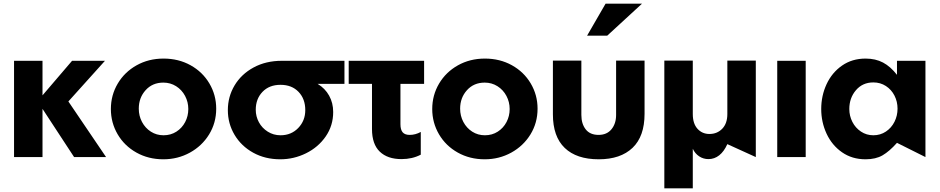

<svg xmlns="http://www.w3.org/2000/svg" viewBox="-20 -850 5086 1039"><path d="M210 -521H56V0H210V-261L381 0H554L350 -301L548 -521H370L210 -334Z M1150 -262Q1150 -336 1113 -398.5Q1076 -461 1011 -497Q946 -533 865 -533Q784 -533 719 -496.5Q654 -460 617 -397.5Q580 -335 580 -260Q580 -186 616.5 -123.5Q653 -61 718 -24.5Q783 12 864 12Q942 12 1007.5 -24Q1073 -60 1111.5 -122.5Q1150 -185 1150 -262ZM999 -260Q999 -222 982 -189.5Q965 -157 934.5 -137.5Q904 -118 865 -118Q827 -118 796.5 -137.5Q766 -157 748.5 -190Q731 -223 731 -262Q731 -321 768 -362Q805 -403 864 -403Q902 -403 933 -383.5Q964 -364 981.5 -331Q999 -298 999 -260Z M1783 -244Q1783 -170 1742.5 -111.5Q1702 -53 1636 -20.5Q1570 12 1497 12Q1415 12 1350.5 -23.5Q1286 -59 1249.5 -120Q1213 -181 1213 -254Q1213 -327 1249.5 -388Q1286 -449 1352.5 -485Q1419 -521 1505 -521H1844V-396H1699Q1739 -372 1761 -332.5Q1783 -293 1783 -244ZM1632 -254Q1632 -315 1595.5 -353Q1559 -391 1498 -391Q1437 -391 1400.5 -353Q1364 -315 1364 -256Q1364 -220 1381 -188.5Q1398 -157 1429 -137.5Q1460 -118 1498 -118Q1556 -118 1594 -157.5Q1632 -197 1632 -254Z M2275 -521V-396H2147V-178Q2147 -148 2159 -134Q2171 -120 2197 -120Q2228 -120 2257 -136V-13Q2211 11 2153 11Q2077 11 2035 -29.5Q1993 -70 1993 -152V-396H1867V-521Z M2889 -262Q2889 -336 2852 -398.5Q2815 -461 2750 -497Q2685 -533 2604 -533Q2523 -533 2458 -496.5Q2393 -460 2356 -397.5Q2319 -335 2319 -260Q2319 -186 2355.5 -123.5Q2392 -61 2457 -24.5Q2522 12 2603 12Q2681 12 2746.5 -24Q2812 -60 2850.5 -122.5Q2889 -185 2889 -262ZM2738 -260Q2738 -222 2721 -189.5Q2704 -157 2673.5 -137.5Q2643 -118 2604 -118Q2566 -118 2535.5 -137.5Q2505 -157 2487.5 -190Q2470 -223 2470 -262Q2470 -321 2507 -362Q2544 -403 2603 -403Q2641 -403 2672 -383.5Q2703 -364 2720.5 -331Q2738 -298 2738 -260Z M3314 -522V-228Q3314 -181 3289 -150.5Q3264 -120 3219 -120Q3173 -120 3149.5 -150Q3126 -180 3126 -228V-522H2972V-231Q2972 -111 3036 -49.5Q3100 12 3220 12Q3338 12 3403 -50Q3468 -112 3468 -234V-522ZM3157 -657H3266L3454 -830H3257Z M3575 169V-522H3729V-233Q3729 -181 3754.5 -153Q3780 -125 3819 -125Q3861 -125 3888.5 -153.5Q3916 -182 3916 -233V-522H4070V0L3916 -70Q3898 -30 3872 -9.5Q3846 11 3814 11Q3786 11 3763.5 -4Q3741 -19 3729 -45V169Z M4340 -521H4186V0H4340Z M4706 -404Q4744 -404 4774 -384.5Q4804 -365 4820.5 -332.5Q4837 -300 4837 -262Q4837 -224 4820.5 -191Q4804 -158 4774 -138Q4744 -118 4706 -118Q4669 -118 4639 -138Q4609 -158 4592.5 -190.5Q4576 -223 4576 -260Q4576 -320 4612 -362Q4648 -404 4706 -404ZM4988 -521H4834V-445Q4799 -490 4758.5 -511.5Q4718 -533 4664 -533Q4591 -533 4536.5 -495Q4482 -457 4453 -394.5Q4424 -332 4424 -260Q4424 -189 4453 -126.5Q4482 -64 4536.5 -26Q4591 12 4664 12Q4719 12 4756 -9.5Q4793 -31 4834 -77L4988 0Z"/></svg>

Font: Geom
Style: Bold
Weight: 700
Version: Version 1.102